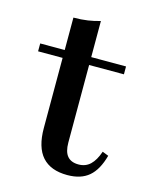

<svg xmlns="http://www.w3.org/2000/svg" viewBox="-91 -610 541 683"><g transform="rotate(15 179.5 -269.0)"><path d="M221.8 11.3Q160.5 11.3 129.4 -23.4Q98.4 -58.1 98.4 -129V-387.1H8.1V-416.1H98.4V-535.5Q126.6 -535.5 150.8 -539.1Q175 -542.7 196 -549.2V-416.1H324.2V-387.1H196V-101.6Q196 -67.7 209.7 -51.6Q223.4 -35.5 250.8 -35.5Q276.6 -35.5 294 -52Q311.3 -68.5 322.6 -101.6L345.2 -92.7Q330.6 -38.7 301.2 -13.7Q271.8 11.3 221.8 11.3Z"/></g></svg>

Font: Playfair 5pt SemiExpanded Light SemiBold
Style: Regular
Weight: 600
Version: Version 2.001;gftools[0.9.30]